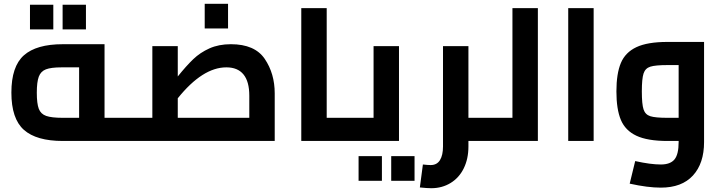

<svg xmlns="http://www.w3.org/2000/svg" viewBox="-20 -743 3781 1012"><path d="M671 -61Q671 -33 666 -16.5Q661 0 651 0H311Q172 0 106 -58.5Q40 -117 40 -255Q40 -393 106 -451.5Q172 -510 311 -510H531V-122H651Q661 -122 666 -105.5Q671 -89 671 -61ZM397 -122V-388H305Q249 -388 222 -377.5Q195 -367 184.5 -339Q174 -311 174 -254Q174 -197 184.5 -169.5Q195 -142 223.5 -132Q252 -122 311 -122ZM138 -718H261V-588H138ZM310 -718H433V-588H310Z M1428 -251V0H651Q641 0 636 -16.5Q631 -33 631 -61Q631 -89 636 -105.5Q641 -122 651 -122H783V-500H917V-340Q962 -396 998.5 -431Q1035 -466 1084 -488Q1133 -510 1197 -510Q1323 -510 1375.5 -432.5Q1428 -355 1428 -251ZM917 -122H1294V-239Q1294 -313 1263.5 -350.5Q1233 -388 1173 -388Q1048 -388 917 -225ZM1059 -723H1182V-593H1059Z M1820 -61Q1820 -33 1815 -16.5Q1810 0 1800 0H1568V-700H1702V-122H1800Q1810 -122 1815 -105.5Q1820 -89 1820 -61Z M2083 -500V0H1800Q1790 0 1785 -16.5Q1780 -33 1780 -61Q1780 -89 1785 -105.5Q1790 -122 1800 -122H1949V-500ZM1870 80H1993V210H1870ZM2042 80H2165V210H2042Z M2578 -61Q2578 -33 2573 -16.5Q2568 0 2558 0H2449V29Q2449 94 2424.5 144Q2400 194 2355 221.5Q2310 249 2253 249Q2231 249 2193 245L2209 124Q2235 127 2250 127Q2283 127 2299 101Q2315 75 2315 29V-500H2449V-122H2558Q2568 -122 2573 -105.5Q2578 -89 2578 -61Z M2815 -700V0H2558Q2548 0 2543 -16.5Q2538 -33 2538 -61Q2538 -89 2543 -105.5Q2548 -122 2558 -122H2681V-700Z M2975 -700H3109V0H2975Z M3691 -522V6Q3691 118 3632.5 182Q3574 246 3463 246Q3394 246 3299 225L3328 106Q3409 124 3463 124Q3513 124 3535 97.5Q3557 71 3557 6V0H3498Q3393 0 3334.5 -27.5Q3276 -55 3252.5 -111Q3229 -167 3229 -261Q3229 -355 3252.5 -411Q3276 -467 3334.5 -494.5Q3393 -522 3498 -522ZM3557 -122V-400H3498Q3434 -400 3407.5 -391.5Q3381 -383 3372 -355.5Q3363 -328 3363 -261Q3363 -194 3372 -166.5Q3381 -139 3407.5 -130.5Q3434 -122 3498 -122Z"/></svg>

Font: Cairo
Style: Bold
Weight: 700
Designer: Mohamed Gaber
Foundry: Kief Type Foundry
Version: Version 2.100